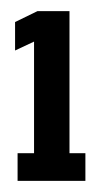

<svg xmlns="http://www.w3.org/2000/svg" viewBox="-20 -699 181 344"><path d="M11.5 -375H133V-424.5H104.5V-679H47L7 -659.5V-608.5L41 -624.5V-424.5H11.5Z"/></svg>

Font: Anybody UltraCondensed
Style: Bold
Weight: 700
Width: 1
Version: Version 1.113;gftools[0.9.25]